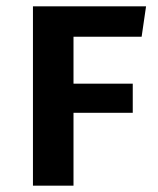

<svg xmlns="http://www.w3.org/2000/svg" viewBox="-20 -586 498 606"><path d="M212 -470V-322H399V-230H212V0H84V-566H441L427 -470Z"/></svg>

Font: Qnwhxotralxmqkhsjrfbfhwcoqn
Style: Regular
Weight: 500
Designer: Carrois Corporate & Edenspiekermann
Foundry: Carrois Corporate GbR & Edenspiekermann AG
Version: Version 2.001